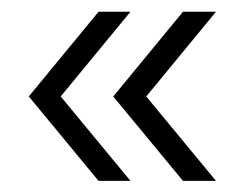

<svg xmlns="http://www.w3.org/2000/svg" viewBox="-20 -388 423 332"><path d="M150.4 -75.2 29.8 -221.2 150.4 -367.7H205.6L85 -221.2L205.6 -75.2ZM296.4 -75.2 175.8 -221.2 296.4 -367.7H353.5L232.9 -221.2L353.5 -75.2Z"/></svg>

Font: Now
Style: Regular
Weight: 400
Designer: Alfredo Marco Pradil
Foundry: Alfredo Marco Pradil
Version: Version 1.200;hotconv 1.0.109;makeotfexe 2.5.65596